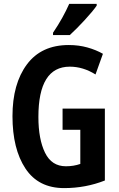

<svg xmlns="http://www.w3.org/2000/svg" viewBox="-20 -955 609 985"><path d="M335 -935Q320 -901 299.5 -864Q279 -827 252 -787V-775H338Q372 -806 414 -851.5Q456 -897 476 -926V-935ZM301 -289H392V-114Q358 -102 318 -102Q245 -102 211 -171.5Q177 -241 177 -355Q177 -613 338 -613Q406 -613 470 -573L508 -679Q473 -699 428.5 -711.5Q384 -724 333 -724Q192 -724 118 -624.5Q44 -525 44 -359Q44 -191 110.5 -90.5Q177 10 309 10Q419 10 518 -29V-398H301Z"/></svg>

Font: Noto Sans UI Condensed
Style: Bold
Weight: 700
Width: 3
Designer: Monotype Design Team
Foundry: Monotype Imaging Inc.
Version: 1.001